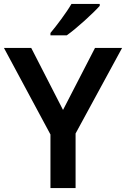

<svg xmlns="http://www.w3.org/2000/svg" viewBox="-20 -958 642 978"><path d="M488 -928V-938H344C318 -893 268 -827 237 -790V-778H320C370 -813 455 -891 488 -928ZM301 -398 139 -714H0L237 -273V0H365V-278L602 -714H464Z"/></svg>

Font: Noto Sans Tai Tham SemiBold
Style: Regular
Weight: 600
Designer: Monotype Design Team 2013. Revised by David WIlliams 2020
Foundry: Monotype Imaging Inc.
Version: Version 2.002